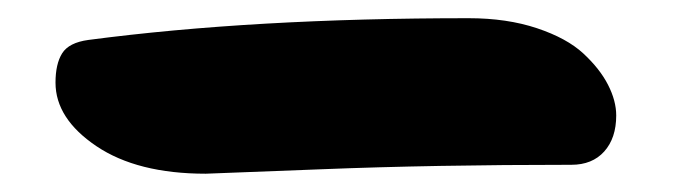

<svg xmlns="http://www.w3.org/2000/svg" viewBox="-20 64 740 211"><path d="M206.1 254.9Q130.9 254.9 85.9 224.6Q41 194.3 41 154.8Q41 134.3 48.3 122.6Q55.7 110.8 77.1 107.9Q258.3 84 495.1 84Q537.1 84 570.1 95Q603 106 621.1 122.8Q639.2 139.6 648.2 157.2Q657.2 174.8 657.2 190.9Q657.2 215.8 644 230.5Q630.9 245.1 607.9 245.1Q457 245.1 333.5 250Q210 254.9 206.1 254.9Z"/></svg>

Font: Shantell Sans Bouncy
Style: Regular
Weight: 800
Designer: Stephen Nixon, Anya Danilova, Shantell Martin
Foundry: Arrow Type
Version: Version 1.006;[9816181b4]